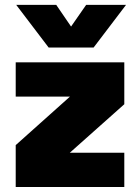

<svg xmlns="http://www.w3.org/2000/svg" viewBox="-20 -750 561 770"><path d="M355.5 -559.5H175L45 -730.5H205.5L265 -643.5L325.5 -730.5H485.5ZM43 -500H478.5V-332L260 -137.5H478.5V0H43V-168L260.5 -362.5H43Z"/></svg>

Font: Overused Grotesk Black
Style: Regular
Weight: 900
Version: Version 0.004